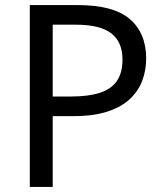

<svg xmlns="http://www.w3.org/2000/svg" viewBox="-20 -734 645 754"><path d="M286 -714Q426 -714 490 -659Q554 -604 554 -504Q554 -460 539.5 -419.5Q525 -379 492 -347Q459 -315 404 -296.5Q349 -278 269 -278H187V0H97V-714ZM278 -637H187V-355H259Q327 -355 372 -369.5Q417 -384 439 -416Q461 -448 461 -500Q461 -569 417 -603Q373 -637 278 -637Z"/></svg>

Font: lkannada25
Style: Book
Weight: 400
Designer: Jelle Bosma - Monotype Design Team
Foundry: Monotype Imaging Inc.
Version: Version 2.003